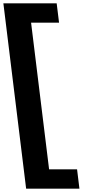

<svg xmlns="http://www.w3.org/2000/svg" viewBox="-66 -880 528 1160"><path d="M-45.6 -860 91.9 260H413.9L399.6 143H230.6L121.8 -743H290.8L276.4 -860Z"/></svg>

Font: Hussar
Style: BdOpOblOne
Weight: 700
Foundry: Cannot Into Space Fonts
Version: Version 2.00